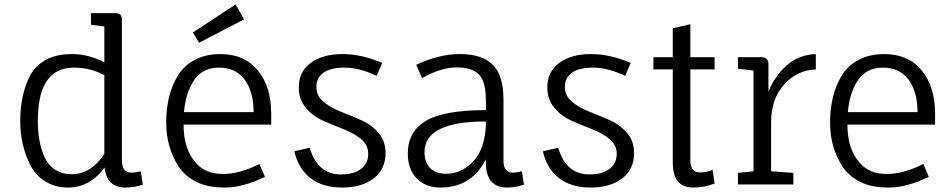

<svg xmlns="http://www.w3.org/2000/svg" viewBox="-20 -829 4280 863"><path d="M389 -770H498Q530 -770 528 -739V-108Q528 -53 571 -53Q589 -53 613 -59L622 1Q583 14 545 14Q459 14 450 -76Q384 14 285 14Q228 14 184.5 -13Q141 -40 118 -84Q71 -173 71 -286Q71 -402 114 -487Q138 -533 185 -559.5Q232 -586 304.5 -586Q377 -586 449 -549V-710L389 -718ZM312 -525Q150 -525 150 -286Q150 -190 180 -123Q196 -87 227.5 -66.5Q259 -46 302 -46Q389 -46 449 -137V-491Q387 -525 312 -525Z M1199 -269H805Q805 -158 861 -96Q905 -47 981.5 -47Q1058 -47 1146 -92L1171 -34Q1070 14 991.5 14Q913 14 862.5 -11.5Q812 -37 783 -80Q727 -167 727 -277Q727 -405 781 -492Q809 -536 857.5 -561Q906 -586 971 -586Q1078 -586 1138.5 -513Q1199 -440 1199 -318ZM807 -325H1120Q1120 -416 1080 -470.5Q1040 -525 965 -525Q890 -525 852 -468Q814 -411 807 -325ZM1077 -742 875 -637 847 -683 1039 -809Z M1673 -488Q1595 -525 1530 -525Q1465 -525 1433.5 -502Q1402 -479 1402 -438.5Q1402 -398 1434 -371.5Q1466 -345 1512 -327Q1558 -309 1603.5 -289Q1649 -269 1681 -232Q1713 -195 1713 -141Q1713 -68 1659.5 -27Q1606 14 1518 14Q1430 14 1375.5 -28.5Q1321 -71 1303 -149L1372 -165Q1407 -45 1512 -45Q1571 -45 1603 -70Q1635 -95 1635 -136.5Q1635 -178 1603 -204Q1571 -230 1525 -248Q1479 -266 1433 -286Q1387 -306 1355 -344Q1323 -382 1323 -436Q1323 -507 1377 -546.5Q1431 -586 1518.5 -586Q1606 -586 1698 -546Z M2164 -99V-113Q2099 14 1960 14Q1893 14 1853 -27Q1813 -68 1813 -139Q1813 -236 1893 -285Q1973 -334 2164 -334V-376Q2164 -462 2133 -494Q2102 -526 2032.5 -526Q1963 -526 1877 -478L1851 -538Q1954 -586 2047 -586Q2192 -586 2228 -484Q2243 -442 2243 -382V-108Q2243 -53 2285 -53Q2299 -53 2326 -59L2335 1Q2296 14 2259 14Q2164 14 2164 -99ZM2164 -283Q1888 -283 1888 -145Q1888 -99 1913.5 -73.5Q1939 -48 1985 -48Q2057 -48 2109 -106Q2161 -164 2164 -271Z M2790 -488Q2712 -525 2647 -525Q2582 -525 2550.5 -502Q2519 -479 2519 -438.5Q2519 -398 2551 -371.5Q2583 -345 2629 -327Q2675 -309 2720.5 -289Q2766 -269 2798 -232Q2830 -195 2830 -141Q2830 -68 2776.5 -27Q2723 14 2635 14Q2547 14 2492.5 -28.5Q2438 -71 2420 -149L2489 -165Q2524 -45 2629 -45Q2688 -45 2720 -70Q2752 -95 2752 -136.5Q2752 -178 2720 -204Q2688 -230 2642 -248Q2596 -266 2550 -286Q2504 -306 2472 -344Q2440 -382 2440 -436Q2440 -507 2494 -546.5Q2548 -586 2635.5 -586Q2723 -586 2815 -546Z M2917 -517V-572H3004V-702L3083 -720V-572H3192V-517H3083V-108Q3083 -54 3127 -54Q3156 -54 3183 -65L3192 -4Q3145 14 3097.5 14Q3050 14 3027 -13.5Q3004 -41 3004 -101V-517Z M3446 -280V-59L3546 -52V0H3297V-52L3367 -59V-512L3297 -520V-572H3403Q3434 -572 3434 -541V-417Q3461 -486 3515.5 -534.5Q3570 -583 3647 -586V-517Q3563 -514 3504.5 -449Q3446 -384 3446 -280Z M4183 -269H3789Q3789 -158 3845 -96Q3889 -47 3965.5 -47Q4042 -47 4130 -92L4155 -34Q4054 14 3975.5 14Q3897 14 3846.5 -11.5Q3796 -37 3767 -80Q3711 -167 3711 -277Q3711 -405 3765 -492Q3793 -536 3841.5 -561Q3890 -586 3955 -586Q4062 -586 4122.5 -513Q4183 -440 4183 -318ZM3791 -325H4104Q4104 -416 4064 -470.5Q4024 -525 3949 -525Q3874 -525 3836 -468Q3798 -411 3791 -325Z"/></svg>

Font: Fauna One
Style: Regular
Weight: 400
Version: Version 1.001